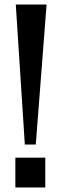

<svg xmlns="http://www.w3.org/2000/svg" viewBox="-20 -829 273 849"><path d="M89.8 -189.9 49.8 -809.1H186L138.2 -189.9ZM47.9 0V-131.8H180.2V0Z"/></svg>

Font: Oswald Medium
Style: Regular
Weight: 500
Designer: Vernon Adams
Foundry: Vernon Adams
Version: Version 4.103